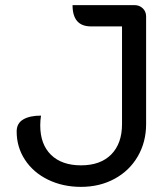

<svg xmlns="http://www.w3.org/2000/svg" viewBox="-20 -720 650 749"><path d="M45 -207Q45 -239 70.5 -254Q96 -269 140 -269Q137 -251 137 -231Q137 -157 179 -116Q221 -75 296 -75Q372 -75 414 -117.5Q456 -160 456 -236V-617H335Q263 -617 263 -700H505Q524 -700 537 -687.5Q550 -675 550 -656V-236Q550 -166 517.5 -110Q485 -54 427 -22.5Q369 9 296 9Q225 9 167.5 -19Q110 -47 77.5 -96.5Q45 -146 45 -207Z"/></svg>

Font: K2D
Style: Regular
Weight: 400
Version: Version 1.000; ttfautohint (v1.6)